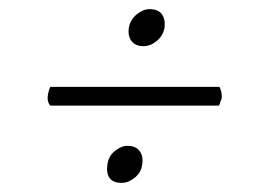

<svg xmlns="http://www.w3.org/2000/svg" viewBox="-20 -500 572 420"><path d="M294 -399Q276 -399 267.5 -410.5Q259 -422 262 -440Q265 -457 279 -468.5Q293 -480 307 -480Q326 -480 334 -469Q342 -458 340 -440Q337 -422 323 -410.5Q309 -399 294 -399ZM90 -269Q82 -278 85 -294Q86 -298 87 -302Q88 -306 90 -310H460Q466 -300 465 -284Q463 -281 462 -277Q461 -273 459 -269ZM246 -100Q227 -100 219.5 -111Q212 -122 215 -140Q217 -158 231 -169.5Q245 -181 259 -181Q277 -181 285.5 -169.5Q294 -158 291 -140Q289 -123 275 -111.5Q261 -100 246 -100Z"/></svg>

Font: Petrona Light
Style: Italic
Weight: 300
Italic angle: -9°
Designer: Ringo R. Seeber
Foundry: Ringo R. Seeber
Version: Version 2.001; ttfautohint (v1.8.3)